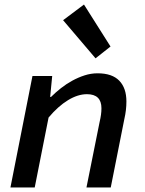

<svg xmlns="http://www.w3.org/2000/svg" viewBox="-20 -826 640 846"><path d="M26 0 123 -491H210L201 -399H205Q225 -419 248.5 -437.5Q272 -456 298.5 -470.5Q325 -485 353 -494Q381 -503 410 -503Q474 -503 505.5 -470.5Q537 -438 537 -379Q537 -341 528 -302L468 0H361L419 -289Q423 -306 425 -320.5Q427 -335 427 -349Q427 -411 363 -411Q323 -411 279.5 -384.5Q236 -358 194 -308L133 0ZM401 -569 258 -737 350 -806 467 -621Z"/></svg>

Font: Source Code Pro Semibold
Style: Italic
Weight: 600
Italic angle: -11°
Monospace: yes
Designer: Paul D. Hunt, Teo Tuominen
Foundry: Adobe Systems Incorporated
Version: Version 1.050;PS 1.000;hotconv 16.6.51;makeotf.lib2.5.65220